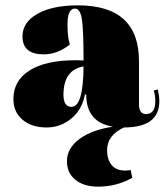

<svg xmlns="http://www.w3.org/2000/svg" viewBox="-20 -464 620 717"><path d="M154 12Q98 12 64 -17Q30 -46 30 -94Q30 -163 90.5 -201Q151 -239 261 -239Q281 -239 292 -238Q292 -356 285.5 -394Q279 -432 260 -432Q232 -432 232 -373Q232 -324 241 -298Q195 -261 143 -261Q64 -261 64 -328Q64 -381 120 -412.5Q176 -444 271 -444Q499 -444 499 -236V-75Q499 -38 525 -38Q560 -38 560 -86Q560 -108 554 -126L569 -130Q575 -106 575 -86Q575 12 443 12Q380 41 380 96Q380 133 397.5 153Q415 173 447 173Q454 173 468 171L474 200Q415 233 347 233Q293 233 261.5 207.5Q230 182 230 138Q230 90 276 55.5Q322 21 402 9Q302 -7 302 -111H297Q287 -55 246.5 -21.5Q206 12 154 12ZM217 -110Q217 -65 247 -65Q291 -65 292 -216Q217 -203 217 -110Z"/></svg>

Font: Arapey Black-Display
Style: Regular
Weight: 900
Designer: Eduardo Rodriguez Tunni
Foundry: Eduardo Rodriguez Tunni
Version: Version 4.000